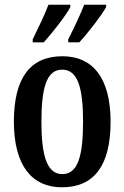

<svg xmlns="http://www.w3.org/2000/svg" viewBox="-20 -786 529 816"><path d="M270 -619V-606H317C355 -647 412 -721 431 -756V-766H338C320 -721 295 -668 270 -619ZM119 -619V-606H166C203 -647 261 -721 279 -756V-766H186C169 -721 143 -668 119 -619ZM243 10C379 10 450 -81 450 -269C450 -457 372 -547 246 -547C110 -547 39 -457 39 -269C39 -81 117 10 243 10ZM245 -46C180 -46 156 -123 156 -269C156 -415 179 -490 244 -490C310 -490 333 -415 333 -269C333 -123 311 -46 245 -46Z"/></svg>

Font: Noto Serif Lao ExtraCondensed SemiBold
Style: Regular
Weight: 600
Width: 2
Designer: Monotype Design Team
Foundry: Monotype Imaging Inc.
Version: Version 2.003